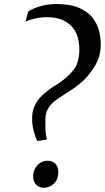

<svg xmlns="http://www.w3.org/2000/svg" viewBox="-20 -902 510 933"><path d="M160 -218Q154.5 -230.5 148.8 -248.2Q143 -266 139.2 -287Q135.5 -308 136 -330Q136.5 -364.5 150 -391.5Q163.5 -418.5 188 -441.2Q212.5 -464 245 -484.5Q277.5 -504 303 -526.2Q328.5 -548.5 348 -577.5Q353 -586.5 357 -600.2Q361 -614 363.2 -629.5Q365.5 -645 365.5 -658Q366.5 -708.5 348.5 -744.2Q330.5 -780 295.5 -799.2Q260.5 -818.5 209.5 -818.5Q178 -818.5 149 -811.8Q120 -805 104 -796.5L116.5 -845Q123.5 -851.5 143 -860.2Q162.5 -869 191.2 -875.8Q220 -882.5 254 -882.5Q318.5 -882.5 360.8 -865.2Q403 -848 426.8 -819.2Q450.5 -790.5 460.2 -755.8Q470 -721 469.5 -685.5Q469.5 -646 456.8 -613.5Q444 -581 423.5 -555.5Q405 -529 383 -508.5Q361 -488 336.2 -471.2Q311.5 -454.5 285 -438Q258 -422 239.5 -405.5Q221 -389 211.2 -369.5Q201.5 -350 200.5 -323Q200 -302.5 200.5 -283.5Q201 -264.5 203 -249.2Q205 -234 208 -224.5L166 -217ZM141 -46Q142 -79 162.8 -100Q183.5 -121 210.5 -121Q237.5 -121 250.8 -104.5Q264 -88 263.5 -64.5Q263 -30 241.8 -9.8Q220.5 10.5 192 10.5Q170.5 10.5 155.5 -5Q140.5 -20.5 141 -46Z"/></svg>

Font: Merriweather 96pt Medium
Style: Italic
Weight: 500
Italic angle: -7.8°
Version: Version 2.101